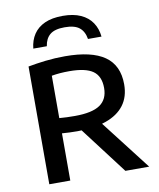

<svg xmlns="http://www.w3.org/2000/svg" viewBox="-88 -867 777 937"><g transform="rotate(-10 300.5 -399.0)"><path d="M80 0V-583.5Q119.5 -591 166.2 -596.5Q213 -602 263.5 -602Q394.5 -602 459.5 -556.8Q524.5 -511.5 524.5 -417Q524.5 -355.5 493.5 -314.2Q462.5 -273 403.2 -252Q344 -231 260.5 -231Q240.5 -231 221.5 -231.8Q202.5 -232.5 184 -234V0ZM457 0 246.5 -277H361L575 0ZM261 -306.5Q347 -306.5 386 -333.5Q425 -360.5 425 -416.5Q425 -475 388.5 -500.8Q352 -526.5 272 -526.5Q246.5 -526.5 225.5 -524.8Q204.5 -523 184 -519.5V-309.5Q206 -308 222 -307.2Q238 -306.5 261 -306.5ZM118 -665.5Q122 -706 141.8 -735.8Q161.5 -765.5 197.5 -781.8Q233.5 -798 286.5 -798Q339.5 -798 375.8 -781.5Q412 -765 432 -735.2Q452 -705.5 456 -665.5H389Q383 -703 359.5 -722.2Q336 -741.5 286.5 -741.5Q237 -741.5 213.8 -722.2Q190.5 -703 185 -665.5Z"/></g></svg>

Font: Encode Sans SC Condensed Thin Medium
Style: Regular
Weight: 500
Version: Version 3.002